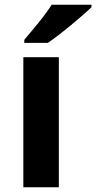

<svg xmlns="http://www.w3.org/2000/svg" viewBox="-20 -786 404 806"><path d="M227 0H78V-546H227ZM364 -756Q350 -742 327 -722Q304 -702 277.5 -680Q251 -658 225.5 -638.5Q200 -619 181 -606H82V-619Q98 -638 119.5 -663.5Q141 -689 162 -716.5Q183 -744 197 -766H364Z"/></svg>

Font: Noto Sans Balinese
Style: Regular
Weight: 400
Designer: Aditya Bayu, David Williams
Foundry: David Williams
Version: Version 2.003